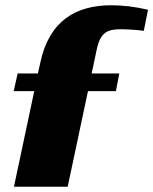

<svg xmlns="http://www.w3.org/2000/svg" viewBox="-20 -709 582 729"><path d="M32 -363H110L33 0H237L314 -363H420L433 -430H328L347 -520C361 -586 387 -598 439 -598C459 -598 497 -596 526 -592L542 -672C491 -684 444 -689 403 -689C269 -689 167 -631 133 -471L124 -430H47Z"/></svg>

Font: Racing Sans One
Style: Regular
Weight: 400
Designer: Pablo Impallari, Rodrigo Fuenzalida
Foundry: Pablo Impallari, Rodrigo Fuenzalida
Version: Version 1.001